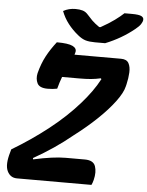

<svg xmlns="http://www.w3.org/2000/svg" viewBox="-62 -999 805 1048"><g transform="rotate(5 341.0 -474.5)"><path d="M479 0H71Q34 0 17.5 -35Q1 -70 22 -140L26 -155Q130 -217 223 -290Q316 -363 386 -443Q415 -476 439.5 -510Q464 -544 483 -580L479 -584Q453 -578 426 -575.5Q399 -573 362 -573H268Q262 -558 257 -541.5Q252 -525 247 -507Q224 -502 195 -502Q150 -502 138 -526.5Q126 -551 133 -582Q147 -636 169 -677Q191 -718 223 -759Q286 -759 310 -747Q334 -735 329 -714Q327 -707 325 -700H580Q611 -700 622 -680Q633 -660 631.5 -629Q630 -598 622 -564L619 -552Q611 -517 575 -468.5Q539 -420 483 -366.5Q427 -313 357 -260Q311 -222 258 -186Q205 -150 148 -118L150 -111Q258 -135 326 -135H431Q478 -135 489 -103.5Q500 -72 489 -28Q484 -9 479 0ZM486 -777H430Q399 -777 378.5 -783Q358 -789 335 -808Q304 -833 280 -864Q256 -895 242 -932Q272 -949 309 -949Q332 -949 348.5 -944Q365 -939 378 -924Q391 -909 405.5 -894.5Q420 -880 446 -862H453Q498 -887 528 -909Q558 -931 577 -949H617Q657 -949 670.5 -941.5Q684 -934 682 -921Q681 -911 672.5 -898Q664 -885 644 -869Q574 -812 486 -777Z"/></g></svg>

Font: Recursive Sn Csl St
Style: Bold Italic
Weight: 700
Italic angle: -15°
Version: Version 1.079;hotconv 1.0.112;makeotfexe 2.5.65598; ttfautoh